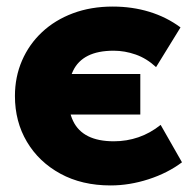

<svg xmlns="http://www.w3.org/2000/svg" viewBox="-20 -550 589 585"><path d="M317 15Q229.5 15 164 -20.8Q98.5 -56.5 62 -118Q25.5 -179.5 25.5 -257.5Q25.5 -315.5 47 -365.2Q68.5 -415 108 -452Q147.5 -489 202.2 -509.5Q257 -530 323.5 -530Q383 -530 435.2 -514Q487.5 -498 530 -466.5L455.5 -345.5Q427 -372 393.5 -383.8Q360 -395.5 326.5 -395.5Q278.5 -395.5 247.8 -380Q217 -364.5 202.5 -334Q188 -303.5 188 -257.5Q188 -212 202.8 -181.2Q217.5 -150.5 248.5 -135Q279.5 -119.5 327 -119.5Q366 -119.5 401.8 -131.8Q437.5 -144 469.5 -169.5L534.5 -55.5Q490.5 -22.5 432.5 -3.8Q374.5 15 317 15ZM131.5 -201V-324.5H407.5V-201Z"/></svg>

Font: Geologica Cursive ExtraBold
Style: Regular
Weight: 800
Designer: Sindre Bremnes, Frode Helland
Foundry: Monokrom Skriftforlag AS
Version: Version 1.010;gftools[0.9.28]